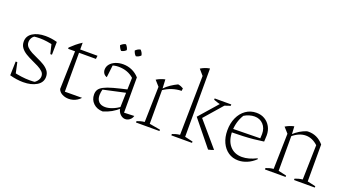

<svg xmlns="http://www.w3.org/2000/svg" viewBox="-56 -1299 3364 1868"><g transform="rotate(20 1626.0 -365.0)"><path d="M209 7Q177 7 142 2Q107 -3 70 -13L87 -55Q133 -44 177.5 -38Q222 -32 264 -32Q281 -32 297.5 -33Q314 -34 330 -36L297 -26Q321 -34 340 -57.5Q359 -81 359 -108Q359 -135 339 -154.5Q319 -174 287.5 -190Q256 -206 220.5 -222Q185 -238 153 -257.5Q121 -277 101 -303.5Q81 -330 81 -367Q81 -425 132 -457.5Q183 -490 264 -490Q291 -490 322 -486Q353 -482 385 -473L373 -429Q330 -439 292.5 -444.5Q255 -450 219 -450Q203 -450 187 -449Q171 -448 153 -446L174 -453Q150 -443 138 -422Q126 -401 126 -378Q126 -349 146 -328Q166 -307 197.5 -290.5Q229 -274 264.5 -258.5Q300 -243 331.5 -224Q363 -205 383 -179.5Q403 -154 403 -117Q403 -59 348.5 -26Q294 7 209 7ZM70 -13 74 -157H91L122 -13ZM366 -340 334 -473H385L383 -340Z M624 -552V-482H803L799 -448H624V-45L802 -46Q787 -29 767 -16.5Q747 -4 725 2Q703 8 681 8Q644 8 613.5 -8Q583 -24 572 -54L583 -448H511V-461Q537 -486 564 -508.5Q591 -531 624 -552Z M1266 5Q1239 5 1215 -17Q1191 -39 1183 -81L1192 -395Q1128 -452 1034 -452Q1014 -452 994 -448.5Q974 -445 953 -439L975 -453L959 -317Q937 -324 925.5 -341Q914 -358 914 -380Q914 -411 934 -436Q954 -461 989.5 -475.5Q1025 -490 1068 -490Q1116 -490 1159 -471Q1202 -452 1235 -415V-50L1340 -54Q1334 -34 1322 -21Q1310 -8 1295.5 -1.5Q1281 5 1266 5ZM1035 10Q975 9 937.5 -27Q900 -63 900 -118Q900 -147 913 -168Q926 -189 959.5 -206.5Q993 -224 1053 -240.5Q1113 -257 1207 -278V-243L947 -186L963 -197Q958 -181 955 -163Q952 -145 952 -130Q952 -87 975 -62.5Q998 -38 1042 -38Q1075 -38 1114.5 -53Q1154 -68 1197 -98V-81Q1160 -48 1121.5 -26Q1083 -4 1035 10ZM1025 -682Q1035 -672 1042.5 -658.5Q1050 -645 1052 -631Q1043 -621 1030 -614Q1017 -607 1002 -605Q993 -614 985.5 -627Q978 -640 974 -654Q984 -664 997 -672Q1010 -680 1025 -682ZM1177 -682Q1187 -672 1194.5 -658.5Q1202 -645 1204 -631Q1195 -621 1182 -614Q1169 -607 1155 -605Q1144 -614 1137 -627Q1130 -640 1126 -654Q1136 -664 1149 -672Q1162 -680 1177 -682Z M1689 -441Q1590 -439 1503 -380V-396Q1533 -427 1566.5 -449.5Q1600 -472 1636 -489Q1653 -486 1666 -481Q1679 -476 1692 -468ZM1377 0V-14Q1392 -20 1410 -25.5Q1428 -31 1455 -34L1464 -401L1414 -457Q1455 -482 1502 -492L1507 -393V-34L1620 -14V0Z M1743 0V-14Q1758 -20 1776.5 -25.5Q1795 -31 1821 -34L1831 -647L1781 -705Q1802 -718 1825 -727Q1848 -736 1874 -740V-33L1957 -14V0ZM2126 8 1913 -255 2103 -472H2143V-464L1952 -245L1953 -277L2182 -9Q2169 -4 2155.5 0.5Q2142 5 2126 8ZM2114 -443Q2086 -445 2062.5 -452Q2039 -459 2016 -468V-482H2188V-468Z M2436 7Q2377 7 2332.5 -23.5Q2288 -54 2263 -108Q2238 -162 2238 -233Q2238 -307 2264.5 -365Q2291 -423 2338.5 -456.5Q2386 -490 2448 -490Q2497 -490 2534.5 -467.5Q2572 -445 2593.5 -406Q2615 -367 2615 -317L2612 -252Q2559 -244 2508.5 -239Q2458 -234 2399.5 -231.5Q2341 -229 2265 -228V-264L2566 -269L2568 -315Q2568 -375 2533 -412.5Q2498 -450 2442 -450Q2416 -450 2388 -441.5Q2360 -433 2336 -418Q2311 -378 2298.5 -332.5Q2286 -287 2286 -241Q2286 -144 2333 -90.5Q2380 -37 2459 -37Q2527 -37 2609 -78L2612 -69Q2572 -31 2526.5 -12Q2481 7 2436 7Z M2712 0V-14Q2727 -20 2745 -25.5Q2763 -31 2790 -34L2799 -401L2749 -457Q2790 -482 2837 -492L2842 -406V-33L2926 -14V0ZM3013 0V-14Q3028 -20 3046.5 -25.5Q3065 -31 3091 -34L3100 -392L3143 -415V-33L3228 -14V0ZM2837 -388 2836 -408Q2866 -437 2899.5 -457Q2933 -477 2969 -489Q2974 -489 2978.5 -489.5Q2983 -490 2987 -490Q3032 -490 3070.5 -472Q3109 -454 3143 -415L3100 -392Q3042 -446 2975 -446Q2906 -446 2837 -388Z"/></g></svg>

Font: Piazzolla Thin Thin
Style: Regular
Weight: 250
Version: Version 2.005